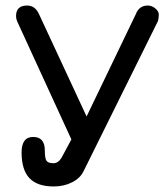

<svg xmlns="http://www.w3.org/2000/svg" viewBox="-20 -662 609 694"><path d="M121 -611 293 -241 471 -611Q483 -642 514 -642Q529 -642 541.5 -631.5Q554 -621 554 -609Q554 -598 551 -586L282 -43Q270 -18 240.5 -3Q211 12 174 12Q115 12 86.5 -18Q58 -48 58 -111Q58 -167 100 -167Q142 -167 142 -118Q142 -90 148 -81Q154 -72 173 -72Q190 -72 202 -91L238 -158L42 -585Q38 -594 38 -604Q38 -642 78 -642Q107 -642 121 -611Z"/></svg>

Font: Jura
Style: Bold
Weight: 700
Designer: Daniel Johnson, Alexei Vanyashin
Foundry: Daniel Johnson
Version: Version 5.103